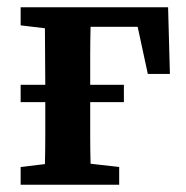

<svg xmlns="http://www.w3.org/2000/svg" viewBox="-20 -510 514 530"><path d="M37 -440V-490H444L449 -306H388L360 -436H230Q229 -397 229 -354Q229 -311 229 -276H322V-228H229V-215Q229 -180 229 -138Q229 -96 230 -58L309 -49V0H37V-49L104 -57Q105 -95 105 -137.5Q105 -180 105 -215V-228H37V-276H105Q105 -311 104.5 -353Q104 -395 104 -432Z"/></svg>

Font: Source Serif 4 SmText Semibold
Style: Regular
Weight: 600
Designer: Frank Grießhammer
Foundry: Adobe
Version: Version 4.005;hotconv 1.1.0;makeotfexe 2.6.0